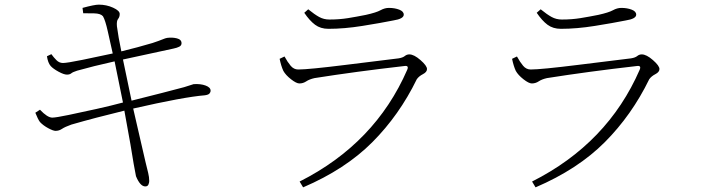

<svg xmlns="http://www.w3.org/2000/svg" viewBox="-20 -765 3040 826"><path d="M132 -280 152 -293Q184 -259 205 -259Q220 -259 275.5 -270.5Q331 -282 396 -296.5Q461 -311 509 -324L473 -501Q379 -480 312 -461Q293 -455 286.5 -449.5Q280 -444 268 -444Q255 -444 232 -456.5Q209 -469 198 -481Q186 -495 182 -523L201 -532Q211 -518 223 -506Q235 -494 251 -494Q268 -494 334.5 -507.5Q401 -521 465 -535Q454 -584 443.5 -631Q433 -678 423 -695Q413 -707 385 -707.5Q357 -708 338 -708L335 -731Q386 -745 405 -745Q438 -745 466.5 -732Q495 -719 495 -705Q495 -692 488 -683.5Q481 -675 483 -652Q489 -606 502 -544Q572 -561 636 -580Q666 -590 679 -595.5Q692 -601 699 -602Q721 -605 741 -600Q761 -595 761 -579Q761 -569 751 -564Q741 -559 726 -556L509 -509L546 -332Q694 -369 772 -390Q808 -402 813 -403Q843 -405 864.5 -397Q886 -389 886 -375Q886 -368 881 -362.5Q876 -357 861 -355Q772 -348 553 -298L606 -68Q613 -39 617.5 -21Q622 -3 622 14Q622 21 618.5 29Q615 37 605 37Q583 37 565 -7Q557 -45 541 -145L515 -289Q391 -259 287 -229Q259 -219 246.5 -210.5Q234 -202 219 -202Q209 -202 187.5 -213.5Q166 -225 152 -240Q143 -252 132 -280Z M1183 -512 1204 -522Q1217 -498 1230.5 -482Q1244 -466 1263 -466Q1307 -466 1468 -486Q1629 -506 1695 -514Q1713 -517 1721.5 -524Q1730 -531 1741 -531Q1761 -531 1789 -506.5Q1817 -482 1817 -468Q1817 -455 1799.5 -446Q1782 -437 1773 -424Q1698 -270 1582 -153.5Q1466 -37 1284 41L1269 16Q1594 -148 1732 -465Q1740 -484 1720 -481Q1510 -457 1333 -429Q1311 -424 1297.5 -415Q1284 -406 1268 -406Q1255 -406 1232 -424Q1209 -442 1199 -460Q1189 -482 1183 -512ZM1672 -677Q1617 -666 1539 -653.5Q1461 -641 1393 -641Q1359 -641 1335.5 -658.5Q1312 -676 1289 -710L1306 -725Q1333 -703 1353 -692Q1373 -681 1397 -681Q1440 -681 1477 -687Q1514 -693 1554 -701Q1599 -711 1617 -721Q1635 -731 1653 -731Q1678 -731 1697.5 -723.5Q1717 -716 1717 -702Q1717 -684 1672 -677Z M2183 -512 2204 -522Q2217 -498 2230.5 -482Q2244 -466 2263 -466Q2307 -466 2468 -486Q2629 -506 2695 -514Q2713 -517 2721.5 -524Q2730 -531 2741 -531Q2761 -531 2789 -506.5Q2817 -482 2817 -468Q2817 -455 2799.5 -446Q2782 -437 2773 -424Q2698 -270 2582 -153.5Q2466 -37 2284 41L2269 16Q2594 -148 2732 -465Q2740 -484 2720 -481Q2510 -457 2333 -429Q2311 -424 2297.5 -415Q2284 -406 2268 -406Q2255 -406 2232 -424Q2209 -442 2199 -460Q2189 -482 2183 -512ZM2672 -677Q2617 -666 2539 -653.5Q2461 -641 2393 -641Q2359 -641 2335.5 -658.5Q2312 -676 2289 -710L2306 -725Q2333 -703 2353 -692Q2373 -681 2397 -681Q2440 -681 2477 -687Q2514 -693 2554 -701Q2599 -711 2617 -721Q2635 -731 2653 -731Q2678 -731 2697.5 -723.5Q2717 -716 2717 -702Q2717 -684 2672 -677Z"/></svg>

Font: Minh Nguyen ExtraLight
Style: Regular
Weight: 250
Designer: Ryoko NISHIZUKA 西塚涼子 (kana & ideographs); Frank Grießhammer (Latin, Greek & Cyrillic); Wenlong ZHANG 张文龙 (bopomofo); San
Foundry: Adobe
Version: Version 1.100;July 7, 2023;FontCreator 14.0.0.2814 64-bit